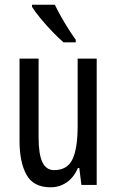

<svg xmlns="http://www.w3.org/2000/svg" viewBox="-20 -786 496 816"><path d="M391 -537V0H326L317 -72H311Q294 -32 263.5 -11Q233 10 195 10Q122 10 92.5 -43.5Q63 -97 63 -187V-537H144V-202Q144 -131 160 -97Q176 -63 210 -63Q266 -63 288 -109Q310 -155 310 -251V-537ZM213 -766Q224 -743 239.5 -715.5Q255 -688 271.5 -662Q288 -636 302 -617V-606H250Q230 -623 203.5 -650.5Q177 -678 153 -707Q129 -736 116 -757V-766Z"/></svg>

Font: Noto Sans Khmer ExtraCondensed
Style: Regular
Weight: 400
Width: 2
Designer: Danh Hong and the Monotype Design Team
Foundry: Monotype Imaging Inc.
Version: Version 2.004; ttfautohint (v1.8.4.7-5d5b)